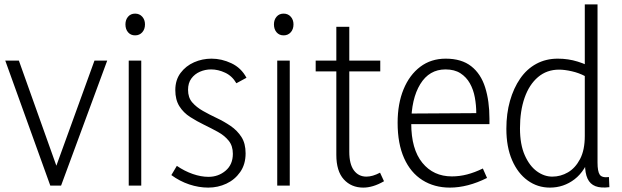

<svg xmlns="http://www.w3.org/2000/svg" viewBox="-20 -845 2831 874"><path d="M410 -569H468L258 0H209L4 -569H66L245 -67H228Z M566 0V-569H623V0ZM595 -684Q575 -684 563 -698Q551 -712 551 -734Q551 -755 563 -769Q575 -783 595 -783Q615 -783 627.5 -769Q640 -755 640 -734Q640 -712 627.5 -698Q615 -684 595 -684Z M928 9Q885 9 841.5 -5.5Q798 -20 760 -48L785 -90Q820 -66 857.5 -53Q895 -40 929 -40Q974 -40 1007 -68Q1040 -96 1040 -145Q1040 -181 1021 -204.5Q1002 -228 972 -244.5Q942 -261 909 -277Q876 -293 845.5 -312.5Q815 -332 796.5 -361.5Q778 -391 778 -435Q778 -481 802 -513Q826 -545 863.5 -561.5Q901 -578 943 -578Q989 -578 1033.5 -557Q1078 -536 1102 -491L1056 -466Q1037 -499 1005 -514Q973 -529 941 -529Q914 -529 890 -518.5Q866 -508 851 -487.5Q836 -467 836 -436Q836 -401 855 -379Q874 -357 904 -340Q934 -323 967 -307.5Q1000 -292 1030 -271.5Q1060 -251 1079 -221.5Q1098 -192 1098 -147Q1098 -97 1073.5 -62Q1049 -27 1010.5 -9Q972 9 928 9Z M1242 0V-569H1299V0ZM1271 -684Q1251 -684 1239 -698Q1227 -712 1227 -734Q1227 -755 1239 -769Q1251 -783 1271 -783Q1291 -783 1303.5 -769Q1316 -755 1316 -734Q1316 -712 1303.5 -698Q1291 -684 1271 -684Z M1634 9Q1579 9 1545 -28.5Q1511 -66 1511 -140V-723H1570V-154Q1570 -98 1591 -69.5Q1612 -41 1648 -41Q1662 -41 1677.5 -45.5Q1693 -50 1710 -59L1728 -20Q1702 -5 1678.5 2Q1655 9 1634 9ZM1417 -520V-569H1711V-520Z M2028 9Q1957 9 1903 -25Q1849 -59 1819.5 -125Q1790 -191 1790 -286Q1790 -373 1817 -438.5Q1844 -504 1893 -541Q1942 -578 2009 -578Q2081 -578 2125 -543.5Q2169 -509 2188.5 -447Q2208 -385 2208 -305V-280H1823L1824 -328L2148 -330Q2148 -366 2141.5 -401.5Q2135 -437 2119 -465.5Q2103 -494 2076 -511.5Q2049 -529 2008 -529Q1934 -529 1893 -462Q1852 -395 1852 -283Q1852 -166 1902.5 -104Q1953 -42 2037 -42Q2072 -42 2106.5 -51Q2141 -60 2178 -78L2197 -35Q2153 -13 2110.5 -2Q2068 9 2028 9Z M2700 -825V-105Q2700 -65 2710 -50Q2720 -35 2752 -39L2754 7Q2715 12 2690.5 2.5Q2666 -7 2654.5 -32Q2643 -57 2643 -99V-146H2670Q2645 -67 2595.5 -29Q2546 9 2483 9Q2427 9 2382 -23.5Q2337 -56 2311 -116Q2285 -176 2285 -259Q2285 -328 2301.5 -386Q2318 -444 2348 -487.5Q2378 -531 2421.5 -554.5Q2465 -578 2519 -578Q2567 -578 2610 -564.5Q2653 -551 2686 -531L2644 -498Q2616 -513 2583 -520.5Q2550 -528 2525 -528Q2469 -528 2429 -494Q2389 -460 2368 -400Q2347 -340 2347 -261Q2347 -188 2368.5 -139Q2390 -90 2423.5 -65.5Q2457 -41 2494 -41Q2532 -41 2565.5 -60.5Q2599 -80 2620.5 -121Q2642 -162 2642 -226V-825Z"/></svg>

Font: Yaldevi ExtraLight Light
Style: Regular
Weight: 300
Version: Version 1.100